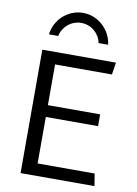

<svg xmlns="http://www.w3.org/2000/svg" viewBox="-101 -1012 770 1078"><g transform="rotate(10 284.0 -473.5)"><path d="M93.8 -703.6H513.7L502.9 -634.3H178.7V-402.3H476.6V-335H178.7V-69.8H503.9L515.1 0H93.8ZM115.7 -794.9Q119.1 -826.7 133.8 -854.5Q148.4 -882.3 171.1 -902.8Q193.8 -923.3 222.9 -935.1Q252 -946.8 283.7 -946.8Q315.9 -946.8 345 -935.1Q374 -923.3 396.7 -902.8Q419.4 -882.3 434.3 -854.5Q449.2 -826.7 452.6 -794.9H398.4Q394.5 -815.4 384 -832.8Q373.5 -850.1 358.2 -862.8Q342.8 -875.5 323.7 -882.6Q304.7 -889.6 283.7 -889.6Q263.2 -889.6 243.9 -882.6Q224.6 -875.5 209.2 -862.8Q193.8 -850.1 183.1 -832.8Q172.4 -815.4 168.5 -794.9Z"/></g></svg>

Font: Metrophobic
Style: Regular
Weight: 400
Designer: vernon adams
Foundry: vernon adams
Version: Version 1.000